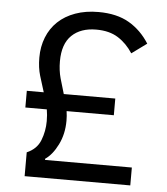

<svg xmlns="http://www.w3.org/2000/svg" viewBox="-51 -756 698 802"><g transform="rotate(5 297.5 -355.0)"><path d="M82 0V-100Q124 -118 139 -156.5Q154 -195 154 -237Q154 -250 153 -262.5Q152 -275 150 -286H60V-356H131Q120 -390 110 -423.5Q100 -457 100 -499Q100 -545 115.5 -584Q131 -623 160.5 -651Q190 -679 233 -694.5Q276 -710 330 -710Q407 -710 458.5 -680Q510 -650 544 -596L481 -550Q455 -590 418.5 -613Q382 -636 327 -636Q262 -636 224.5 -600Q187 -564 187 -491Q187 -453 196 -420.5Q205 -388 215 -356H431V-286H233Q236 -266 236 -246Q236 -190 213.5 -145Q191 -100 161 -80V-75H525V0Z"/></g></svg>

Font: Aneliza
Style: Regular
Weight: 400
Designer: Mike Abbink, Paul van der Laan, Pieter van Rosmalen
Foundry: Bold Monday
Version: Version 3.001;September 8, 2019;FontCreator 11.5.0.2425 64-b